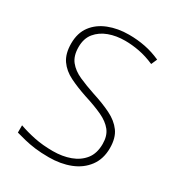

<svg xmlns="http://www.w3.org/2000/svg" viewBox="-174 -839 894 963"><g transform="rotate(30 273.0 -357.0)"><path d="M494 -183Q494 -120 461.5 -76.5Q429 -33 374 -11.5Q319 10 251 10Q205 10 170.5 5.5Q136 1 108 -6Q80 -13 55 -20V-62Q97 -47 145.5 -37Q194 -27 253 -27Q308 -27 353 -43.5Q398 -60 425 -94Q452 -128 452 -183Q452 -230 429 -259Q406 -288 363 -308Q320 -328 259 -347Q202 -366 157.5 -388Q113 -410 88 -446Q63 -482 63 -541Q63 -602 93.5 -642.5Q124 -683 176.5 -703.5Q229 -724 293 -724Q342 -724 387.5 -715Q433 -706 477 -686L462 -652Q416 -672 373.5 -680Q331 -688 291 -688Q240 -688 198 -672.5Q156 -657 130 -625.5Q104 -594 104 -544Q104 -493 128 -463Q152 -433 193.5 -414.5Q235 -396 286 -379Q349 -359 395.5 -336Q442 -313 468 -277.5Q494 -242 494 -183Z"/></g></svg>

Font: Noto Sans Hebrew Thin ExtraLight
Style: Regular
Weight: 250
Version: Version 3.001